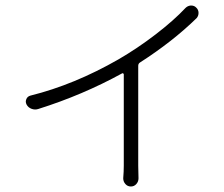

<svg xmlns="http://www.w3.org/2000/svg" viewBox="-20 -596 802 687"><path d="M643.6 -567.4Q651.4 -575.2 662.1 -576.2Q663.1 -576.2 664.1 -576.2Q674.8 -576.2 681.6 -569.3Q690.4 -561.5 690.4 -549.8Q690.4 -539.1 683.6 -531.2Q597.7 -447.3 480.5 -372.1Q474.6 -368.2 474.6 -360.4V-2.9Q474.6 20.5 475.6 42Q475.6 53.7 467.8 62.5Q460 71.3 448.2 71.3Q436.5 71.3 428.7 62.5Q420.9 53.7 420.9 42Q422.9 17.6 422.9 -2.9V-330.1Q422.9 -332 420.4 -333.5Q418 -335 416 -333Q275.4 -255.9 117.2 -206.1Q105.5 -202.1 93.3 -206.5Q81.1 -210.9 75.2 -221.7Q72.3 -227.5 72.3 -232.4Q72.3 -236.3 74.2 -241.2Q78.1 -251 88.9 -253.9Q246.1 -293 404.3 -383.8Q471.7 -422.9 537.1 -473.1Q602.5 -523.4 643.6 -567.4Z"/></svg>

Font: Gen Jyuu Gothic P Light
Style: Regular
Weight: 200
Designer: [Source Han Sans]
Ryoko NISHIZUKA  (kana & ideographs); Paul D. Hunt (Latin, Greek & Cyrillic); Wenlong ZHANG  (bopomofo
Version: Version 1.002.20150607